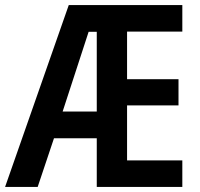

<svg xmlns="http://www.w3.org/2000/svg" viewBox="-22 -734 784 754"><path d="M694 0V-104H477V-320H679V-423H477V-610H694V-714H248L-2 0H126L190 -191H358V0ZM224 -296 326 -609H358V-296Z"/></svg>

Font: Noto Sans Armenian Condensed SemiBold
Style: Regular
Weight: 600
Width: 3
Designer: Monotype Design Team
Foundry: Monotype Imaging Inc.
Version: Version 2.008